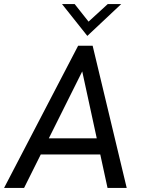

<svg xmlns="http://www.w3.org/2000/svg" viewBox="-38 -921 695 941"><path d="M-18 0 345 -697H416L583 0H489L365 -571L80 0ZM152 -164 191 -243H443L461 -164ZM390 -745 266 -901H328L396 -815L490 -901H556Z"/></svg>

Font: Hanken Grotesk
Style: Italic
Weight: 400
Italic angle: -8°
Designer: Alfredo Marco Pradil
Foundry: Hanken Design Co.
Version: Version 3.013